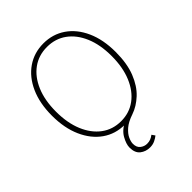

<svg xmlns="http://www.w3.org/2000/svg" viewBox="-247 -800 1141 1141"><g transform="rotate(-45 324.0 -229.0)"><path d="M336 214Q300 214 274 193.5Q248 173 248 128Q248 99 270 60Q292 21 346 -4L324 12Q246 12 185.5 -30.5Q125 -73 90.5 -150.5Q56 -228 56 -332Q56 -436 90.5 -512.5Q125 -589 185.5 -630.5Q246 -672 324 -672Q402 -672 462.5 -630.5Q523 -589 557.5 -512.5Q592 -436 592 -332Q592 -235 565 -167Q538 -99 494 -58Q450 -17 400 0Q352 16 325.5 39Q299 62 288.5 85.5Q278 109 278 126Q278 157 297 171.5Q316 186 338 186Q355 186 368 181Q381 176 394 166L408 186Q396 196 377.5 205Q359 214 336 214ZM324 -18Q394 -18 446.5 -57Q499 -96 528.5 -166.5Q558 -237 558 -332Q558 -427 528.5 -496.5Q499 -566 446.5 -604Q394 -642 324 -642Q254 -642 201.5 -604Q149 -566 119.5 -496.5Q90 -427 90 -332Q90 -237 119.5 -166.5Q149 -96 201.5 -57Q254 -18 324 -18Z"/></g></svg>

Font: Source Sans 3 ExtraLight ExtraLight
Style: Regular
Weight: 250
Version: Version 3.052;hotconv 1.1.0;makeotfexe 2.6.0